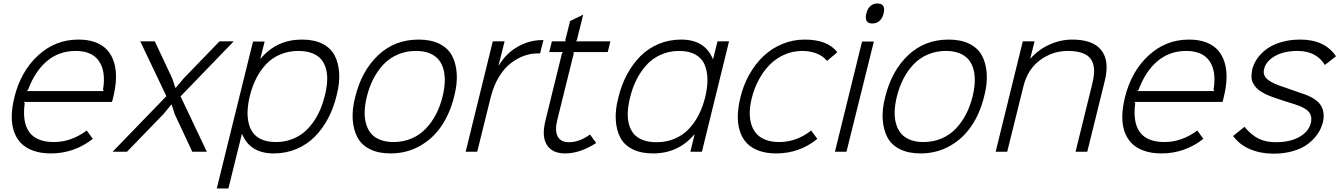

<svg xmlns="http://www.w3.org/2000/svg" viewBox="-20 -866 7653 1096"><path d="M131.8 -346.2H573.2L567.9 -353Q585.4 -457 545.7 -516.1Q505.9 -575.2 412.1 -575.2Q316.4 -575.2 247.6 -516.8Q178.7 -458.5 140.1 -353ZM626 -310.1Q625 -303.2 622.3 -294.4Q619.6 -285.6 619.1 -284.2H115.2L121.1 -277.8Q91.3 -55.2 288.1 -55.2Q386.7 -55.2 475.1 -121.1L509.8 -73.2Q402.8 9.8 271 9.8Q212.9 9.8 169.4 -5.9Q126 -21.5 99.1 -49.6Q72.3 -77.6 59.1 -117.4Q45.9 -157.2 47.1 -205.6Q48.3 -253.9 62 -310.1Q98.6 -458.5 197 -549.3Q295.4 -640.1 428.2 -640.1Q483.9 -640.1 525.6 -624.3Q567.4 -608.4 593 -579.3Q618.7 -550.3 631.1 -509.5Q643.6 -468.8 642.1 -418.5Q640.6 -368.2 626 -310.1Z M1010.7 -315.9 1160.6 0H1077.6L977.1 -214.8L960 -269H958L913.1 -214.8L705.1 0H623L929.7 -316.9L780.8 -629.9H863.8L962.9 -418.9L981 -365.2H983.9L1028.8 -418.9L1232.9 -629.9H1314Z M1683.6 -575.2Q1627.4 -575.2 1580.3 -555.4Q1533.2 -535.6 1499.8 -500.2Q1466.3 -464.8 1443.4 -419.9Q1420.4 -375 1406.7 -320.8Q1396 -277.3 1393.6 -239Q1391.1 -200.7 1398.7 -166.5Q1406.2 -132.3 1424.3 -107.9Q1442.4 -83.5 1475.6 -69.3Q1508.8 -55.2 1554.7 -55.2Q1600.6 -55.2 1640.9 -69.3Q1681.2 -83.5 1711.4 -107.9Q1741.7 -132.3 1766.4 -166.5Q1791 -200.7 1807.4 -239Q1823.7 -277.3 1834.5 -320.8Q1845.2 -364.3 1847.4 -401.6Q1849.6 -439 1841.3 -471.2Q1833 -503.4 1814.2 -526.4Q1795.4 -549.3 1762.2 -562.3Q1729 -575.2 1683.6 -575.2ZM1901.4 -320.8Q1883.8 -248 1851.8 -188.2Q1819.8 -128.4 1775.1 -84Q1730.5 -39.6 1670.9 -14.9Q1611.3 9.8 1542.5 9.8Q1408.2 9.8 1362.3 -100.1H1360.4L1283.7 210H1217.3L1424.3 -628.9H1490.7L1466.3 -532.2H1468.8Q1559.6 -640.1 1703.6 -640.1Q1772 -640.1 1819.3 -616.7Q1866.7 -593.3 1889.4 -551Q1912.1 -508.8 1916 -450Q1919.9 -391.1 1901.4 -320.8Z M2506.3 -314.9Q2517.1 -358.9 2518.8 -397Q2520.5 -435.1 2512 -468.3Q2503.4 -501.5 2484.4 -524.9Q2465.3 -548.3 2432.4 -561.8Q2399.4 -575.2 2354.5 -575.2Q2298.3 -575.2 2251 -554.9Q2203.6 -534.7 2169.4 -498.5Q2135.3 -462.4 2111.6 -416.3Q2087.9 -370.1 2074.2 -314.9Q2063.5 -271.5 2061.8 -233.4Q2060.1 -195.3 2068.8 -162.4Q2077.6 -129.4 2096.7 -105.7Q2115.7 -82 2148.7 -68.6Q2181.6 -55.2 2226.1 -55.2Q2281.7 -55.2 2329.1 -75.4Q2376.5 -95.7 2410.6 -131.6Q2444.8 -167.5 2468.8 -213.6Q2492.7 -259.8 2506.3 -314.9ZM2572.3 -314.9Q2548.8 -218.8 2499.8 -146.5Q2450.7 -74.2 2375.7 -32.2Q2300.8 9.8 2209.5 9.8Q2140.1 9.8 2092 -14.2Q2043.9 -38.1 2020.8 -81.1Q1997.6 -124 1993.4 -183.6Q1989.3 -243.2 2008.3 -314.9Q2044.9 -462.4 2139.2 -551.3Q2233.4 -640.1 2370.1 -640.1Q2439.5 -640.1 2487.8 -616.2Q2536.1 -592.3 2559.6 -549.3Q2583 -506.3 2587.2 -446.5Q2591.3 -386.7 2572.3 -314.9Z M3082 -637.2 3063 -561H3046.4Q3008.3 -561 2970 -546.9Q2931.6 -532.7 2894.8 -504.4Q2857.9 -476.1 2827.6 -426Q2797.4 -376 2781.2 -311L2704.1 0H2638.2L2793 -629.9H2860.4L2826.2 -493.2H2828.1Q2870.1 -563 2936.5 -600.1Q3002.9 -637.2 3075.2 -637.2Z M3348.1 -98.1 3383.3 -49.8Q3291 9.8 3206.1 9.8Q3132.3 9.8 3101.8 -38.6Q3071.3 -86.9 3093.3 -176.8L3188 -562L3194.3 -568.8H3115.2L3130.4 -629.9H3209L3207 -637.2L3234.4 -746.1L3309.1 -782.2L3272.9 -637.2L3268.1 -629.9H3464.4L3449.2 -568.8H3252.9L3255.4 -562L3161.1 -181.2Q3146 -120.6 3163.3 -87.4Q3180.7 -54.2 3227.1 -54.2Q3287.6 -54.2 3348.1 -98.1Z M4004.9 -309.1Q4018.6 -364.3 4018.3 -410.6Q4018.1 -457 4003.2 -494.6Q3988.3 -532.2 3951.2 -553.7Q3914.1 -575.2 3856.9 -575.2Q3799.8 -575.2 3752 -553.7Q3704.1 -532.2 3670.2 -494.6Q3636.2 -457 3613 -410.6Q3589.8 -364.3 3576.7 -309.1Q3565.9 -265.6 3563.7 -228.3Q3561.5 -190.9 3569.8 -158.4Q3578.1 -126 3596.9 -103Q3615.7 -80.1 3648.9 -67.1Q3682.1 -54.2 3727.5 -54.2Q3783.7 -54.2 3830.8 -74Q3877.9 -93.8 3911.4 -129.2Q3944.8 -164.6 3968 -209.5Q3991.2 -254.4 4004.9 -309.1ZM4141.6 -629.9 3986.8 0H3920.9L3944.8 -98.1H3942.9Q3852.1 9.8 3707.5 9.8Q3639.2 9.8 3591.8 -13.7Q3544.4 -37.1 3521.7 -79.1Q3499 -121.1 3495.1 -179.9Q3491.2 -238.8 3509.8 -309.1Q3527.3 -381.3 3559.3 -441.2Q3591.3 -501 3636 -545.7Q3680.7 -590.3 3740.2 -615.2Q3799.8 -640.1 3868.7 -640.1Q4002.9 -640.1 4048.8 -529.8H4050.8L4075.7 -629.9Z M4610.4 -121.1 4645.5 -73.2Q4543.9 9.8 4410.6 9.8Q4354 9.8 4311.3 -5.9Q4268.6 -21.5 4242.4 -49.6Q4216.3 -77.6 4203.4 -117.4Q4190.4 -157.2 4191.7 -205.6Q4192.9 -253.9 4206.5 -310.1Q4223.6 -380.9 4257.8 -441.4Q4292 -502 4338.9 -546.1Q4385.7 -590.3 4446.3 -615.2Q4506.8 -640.1 4573.7 -640.1Q4703.6 -640.1 4759.8 -567.9L4700.7 -518.1Q4679.7 -545.4 4642.6 -560.3Q4605.5 -575.2 4557.6 -575.2Q4502.9 -574.7 4455.1 -553Q4407.2 -531.2 4371.8 -494.4Q4336.4 -457.5 4311.3 -410.6Q4286.1 -363.8 4272.5 -310.1Q4261.7 -268.6 4260 -231.7Q4258.3 -194.8 4267.1 -162.1Q4275.9 -129.4 4295.2 -106Q4314.5 -82.5 4348.1 -68.8Q4381.8 -55.2 4427.7 -55.2Q4527.8 -55.2 4610.4 -121.1Z M4968.3 -628.9 4812 0H4746.1L4900.9 -628.9ZM5023.9 -789.1Q5017.1 -761.7 5000.5 -746.8Q4983.9 -731.9 4960 -731.9Q4911.6 -731.9 4925.3 -789.1Q4932.1 -816.4 4948.2 -831.3Q4964.4 -846.2 4988.3 -846.2Q5037.6 -846.2 5023.9 -789.1Z M5531.7 -314.9Q5542.5 -358.9 5544.2 -397Q5545.9 -435.1 5537.4 -468.3Q5528.8 -501.5 5509.8 -524.9Q5490.7 -548.3 5457.8 -561.8Q5424.8 -575.2 5379.9 -575.2Q5323.7 -575.2 5276.4 -554.9Q5229 -534.7 5194.8 -498.5Q5160.6 -462.4 5137 -416.3Q5113.3 -370.1 5099.6 -314.9Q5088.9 -271.5 5087.2 -233.4Q5085.4 -195.3 5094.2 -162.4Q5103 -129.4 5122.1 -105.7Q5141.1 -82 5174.1 -68.6Q5207 -55.2 5251.5 -55.2Q5307.1 -55.2 5354.5 -75.4Q5401.9 -95.7 5436 -131.6Q5470.2 -167.5 5494.1 -213.6Q5518.1 -259.8 5531.7 -314.9ZM5597.7 -314.9Q5574.2 -218.8 5525.1 -146.5Q5476.1 -74.2 5401.1 -32.2Q5326.2 9.8 5234.9 9.8Q5165.5 9.8 5117.4 -14.2Q5069.3 -38.1 5046.1 -81.1Q5022.9 -124 5018.8 -183.6Q5014.6 -243.2 5033.7 -314.9Q5070.3 -462.4 5164.6 -551.3Q5258.8 -640.1 5395.5 -640.1Q5464.8 -640.1 5513.2 -616.2Q5561.5 -592.3 5585 -549.3Q5608.4 -506.3 5612.5 -446.5Q5616.7 -386.7 5597.7 -314.9Z M6286.6 -404.8 6186.5 0H6119.6L6214.4 -384.8Q6223.1 -419.4 6225.1 -446.5Q6227.1 -473.6 6220.5 -498.5Q6213.9 -523.4 6197.5 -539.8Q6181.2 -556.2 6150.4 -565.7Q6119.6 -575.2 6075.7 -575.2Q5988.3 -575.2 5917.5 -523.2Q5846.7 -471.2 5822.8 -376L5729.5 0H5663.6L5818.4 -629.9H5885.7L5861.3 -533.2H5863.8Q5908.2 -583.5 5971.4 -611.8Q6034.7 -640.1 6100.6 -640.1Q6219.2 -640.1 6266.8 -579.3Q6314.5 -518.6 6286.6 -404.8Z M6471.2 -346.2H6912.6L6907.2 -353Q6924.8 -457 6885 -516.1Q6845.2 -575.2 6751.5 -575.2Q6655.8 -575.2 6586.9 -516.8Q6518.1 -458.5 6479.5 -353ZM6965.3 -310.1Q6964.4 -303.2 6961.7 -294.4Q6959 -285.6 6958.5 -284.2H6454.6L6460.4 -277.8Q6430.7 -55.2 6627.4 -55.2Q6726.1 -55.2 6814.5 -121.1L6849.1 -73.2Q6742.2 9.8 6610.4 9.8Q6552.2 9.8 6508.8 -5.9Q6465.3 -21.5 6438.5 -49.6Q6411.6 -77.6 6398.4 -117.4Q6385.3 -157.2 6386.5 -205.6Q6387.7 -253.9 6401.4 -310.1Q6438 -458.5 6536.4 -549.3Q6634.8 -640.1 6767.6 -640.1Q6823.2 -640.1 6865 -624.3Q6906.7 -608.4 6932.4 -579.3Q6958 -550.3 6970.5 -509.5Q6982.9 -468.8 6981.4 -418.5Q6980 -368.2 6965.3 -310.1Z M7531.2 -167Q7522.5 -132.8 7502 -102.3Q7481.4 -71.8 7448 -45.7Q7414.6 -19.5 7363.3 -4.2Q7312 11.2 7249 11.2Q7176.8 11.2 7116 -14.2Q7055.2 -39.6 7019 -89.8L7084 -142.1Q7122.6 -95.2 7164.3 -74.7Q7206.1 -54.2 7262.2 -54.2Q7344.2 -54.2 7397.5 -84.5Q7450.7 -114.7 7462.4 -163.1Q7472.2 -202.1 7451.2 -227.3Q7430.2 -252.4 7370.1 -271Q7363.3 -272.5 7317.1 -287.6Q7271 -302.7 7267.1 -304.2Q7240.2 -313 7219.7 -321.8Q7199.2 -330.6 7180.7 -341.8Q7162.1 -353 7150.9 -365.5Q7139.6 -377.9 7131.6 -394Q7123.5 -410.2 7123.8 -428.7Q7124 -447.3 7128.4 -470.2Q7136.7 -503.4 7157.7 -533.2Q7178.7 -563 7211.9 -587.2Q7245.1 -611.3 7294.4 -625.7Q7343.8 -640.1 7402.3 -640.1Q7542 -640.1 7606.4 -544.9L7543 -495.1Q7493.7 -575.2 7387.2 -575.2Q7308.6 -575.2 7257.6 -545.9Q7206.5 -516.6 7196.3 -473.1Q7186.5 -436.5 7215.6 -412.4Q7244.6 -388.2 7316.4 -366.2Q7321.3 -364.7 7361.1 -350.3Q7400.9 -335.9 7408.2 -334Q7489.7 -308.6 7517.6 -267.6Q7545.4 -226.6 7531.2 -167Z"/></svg>

Font: Sinkin Sans 300 Light Italic
Style: Regular
Weight: 300
Italic angle: -112°
Designer: Keith Bates
Foundry: K-Type
Version: Sinkin Sans (version 1.0)  by Keith Bates   •   © 2014   www